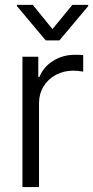

<svg xmlns="http://www.w3.org/2000/svg" viewBox="-20 -761 379 781"><path d="M71.3 -530.3H135.7V-448.2H140.6Q156.7 -488.8 196 -513.4Q235.4 -538.1 284.2 -538.1Q310.5 -538.1 318.4 -537.1V-469.7Q294.9 -473.6 279.3 -473.6Q239.3 -473.6 207.3 -456.5Q175.3 -439.5 157 -409.2Q138.7 -378.9 138.7 -340.8V0H71.3ZM193.4 -642.6 274.4 -741.2H338.9V-736.3L221.7 -596.7H166L48.8 -736.3V-741.2H113.3Z"/></svg>

Font: Pretendard JP Light
Style: Regular
Weight: 300
Designer: Base glyphs from Inter by Rasmus Andersson; Hangeul glyphs from Noto Sans CJK(Source Han Sans) by Jang Soo-young and Kan
Foundry: Kil Hyung-jin
Version: Version 1.309